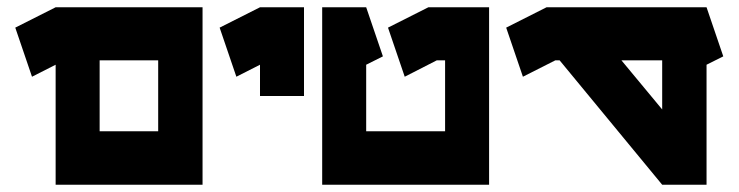

<svg xmlns="http://www.w3.org/2000/svg" viewBox="-20 -752 2032 528"><path d="M133 -732H254H415H537V-586V-391V-244H415H254H133V-574L68 -541L22 -676ZM254 -586V-391H415V-586Z M695 -732H816V-488H695V-574L630 -541L584 -676Z M866 -732H987L1033 -597L987 -574V-391H1204V-586H1181L1093 -541L1047 -676L1158 -732H1204H1325V-586V-391V-244H1204H866V-391Z M1483 -732H1801H1923L1969 -597L1923 -574V-244H1801L1519 -586H1507L1418 -541L1372 -676ZM1689 -586 1801 -451V-586Z"/></svg>

Font: PatchSerif
Style: Regular
Weight: 400
Version: Version 1.1